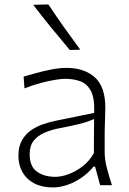

<svg xmlns="http://www.w3.org/2000/svg" viewBox="-20 -820 571 850"><path d="M225.6 -37.1Q175.8 -37.1 143.6 -60.1Q111.3 -83 111.3 -137.7Q111.3 -174.8 129.6 -197.5Q147.9 -220.2 178 -232.9Q208 -245.6 243.2 -252.4Q296.9 -262.7 326.7 -270Q356.4 -277.3 371.8 -283Q387.2 -288.6 396.5 -293L395.5 -142.6Q376 -106.9 345.5 -83.5Q314.9 -60.1 282.7 -48.6Q250.5 -37.1 225.6 -37.1ZM214.8 9.8Q245.6 9.8 278.8 -1.7Q312 -13.2 342 -34.2Q372.1 -55.2 394 -82.5H400.9L423.3 0H475.6Q461.9 -42 452.6 -78.1Q443.4 -114.3 443.4 -146V-216.8Q443.4 -251.5 444.8 -286.1Q446.3 -320.8 446.3 -343.3Q446.3 -436 399.7 -477.8Q353 -519.5 273.9 -519.5Q244.1 -519.5 209 -512.7Q173.8 -505.9 140.9 -496.8Q107.9 -487.8 84.5 -481L88.4 -428.7Q126.5 -443.8 162.1 -453.1Q197.8 -462.4 225.3 -466.8Q252.9 -471.2 267.6 -471.2Q304.7 -471.2 335 -460.4Q365.2 -449.7 382.3 -417.5Q399.4 -385.3 397 -320.3L223.6 -284.7Q197.8 -279.3 169.4 -269.5Q141.1 -259.8 116.7 -242.7Q92.3 -225.6 76.9 -198.2Q61.5 -170.9 61.5 -130.4Q61.5 -89.4 79.6 -57.6Q97.7 -25.9 131.8 -8.1Q166 9.8 214.8 9.8ZM289.1 -598.6 335.4 -600.1Q298.3 -650.4 262.9 -700.2Q227.5 -750 194.3 -800.3L127 -798.8Q165.5 -748 206.3 -698.2Q247.1 -648.4 289.1 -598.6Z"/></svg>

Font: Pinar VF
Style: Regular
Weight: 300
Designer: Amin Abedi
Version: Version 2.000